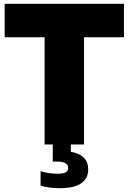

<svg xmlns="http://www.w3.org/2000/svg" viewBox="-20 -760 676 1010"><path d="M352.5 0V38.5Q397.5 46 420.8 69.5Q444 93 444 131Q444 178 407.5 204Q371 230 293 230Q238 230 193.5 216.5V140.5Q213 147 237.2 150.5Q261.5 154 282 154Q311.5 154 325 147Q338.5 140 338.5 123Q338.5 90 281 90H257.5V0H214.5V-564H4.5V-740H632V-564H422V0Z"/></svg>

Font: Encode Sans SemiCondensed Black
Style: Regular
Weight: 900
Width: 4
Designer: Multiple Designers
Foundry: Impallari Type
Version: Version 2.000